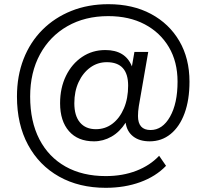

<svg xmlns="http://www.w3.org/2000/svg" viewBox="-20 -734 986 917"><path d="M485 163Q358 163 262.5 109.5Q167 56 114 -42Q61 -140 61 -273Q61 -371 92.5 -452Q124 -533 182.5 -591.5Q241 -650 321 -682Q401 -714 498 -714Q614 -714 701 -667.5Q788 -621 836.5 -538Q885 -455 885 -344Q885 -257 861.5 -193Q838 -129 795 -94Q752 -59 695 -59Q646 -59 616 -82.5Q586 -106 580 -148Q552 -104 512.5 -81.5Q473 -59 429 -59Q352 -59 309.5 -107.5Q267 -156 267 -241Q267 -314 295 -371.5Q323 -429 372 -462Q421 -495 483 -495Q579 -495 610 -417L622 -486H688L643 -227Q639 -201 639 -180Q639 -113 699 -113Q756 -113 792 -176.5Q828 -240 828 -344Q828 -439 786.5 -509Q745 -579 671 -618Q597 -657 497 -657Q386 -657 302 -609Q218 -561 171 -474.5Q124 -388 124 -273Q124 -154 168 -69Q212 16 293 61.5Q374 107 485 107Q566 107 631.5 81.5Q697 56 740 10L773 58Q724 109 649.5 136Q575 163 485 163ZM438 -117Q483 -117 517.5 -143.5Q552 -170 572 -217Q592 -264 592 -325Q592 -437 490 -437Q446 -437 411 -411.5Q376 -386 355.5 -342Q335 -298 335 -241Q335 -181 362 -149Q389 -117 438 -117Z"/></svg>

Font: Nunito Sans
Style: Regular
Weight: 400
Designer: Vernon Adams
Foundry: Vernon Adams
Version: Version 3.101; ttfautohint (v1.8.4.7-5d5b);gftools[0.9.27]